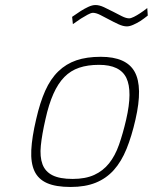

<svg xmlns="http://www.w3.org/2000/svg" viewBox="-20 -735 608 764"><path d="M381 -509Q483 -509 516 -449Q549 -389 519 -259Q504 -193 483.5 -142.5Q463 -92 433 -58.5Q403 -25 361 -8Q319 9 261 9Q202 9 167 -6.5Q132 -22 117 -54.5Q102 -87 104.5 -138Q107 -189 124 -261Q139 -327 160 -374Q181 -421 212 -451Q243 -481 284 -495Q325 -509 381 -509ZM269 -23Q320 -23 355 -39Q390 -55 414 -85Q438 -115 453.5 -159Q469 -203 482 -259Q508 -372 483 -424.5Q458 -477 374 -477Q329 -477 295 -465.5Q261 -454 236 -428.5Q211 -403 192.5 -361.5Q174 -320 161 -261Q147 -200 142.5 -155.5Q138 -111 149 -81.5Q160 -52 189 -37.5Q218 -23 269 -23ZM568 -673Q553 -661 538 -651Q525 -643 510.5 -636.5Q496 -630 485 -630Q470 -630 451.5 -638.5Q433 -647 414.5 -657Q396 -667 379 -675.5Q362 -684 350 -684Q342 -684 328.5 -676.5Q315 -669 302 -661Q287 -651 270 -639L267 -668Q284 -680 301 -691Q315 -700 331 -707.5Q347 -715 360 -715Q375 -715 393.5 -706.5Q412 -698 430 -688.5Q448 -679 465 -670.5Q482 -662 494 -662Q501 -662 513 -668Q525 -674 537 -682Q551 -691 566 -703Z"/></svg>

Font: Panefresco 1wt
Style: Italic
Weight: 250
Version: Version 1.000